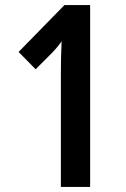

<svg xmlns="http://www.w3.org/2000/svg" viewBox="-20 -734 494 754"><path d="M334 0V-714H233L53 -530L120 -462L182 -524Q209 -552 222 -572Q219 -509 219 -441V0Z"/></svg>

Font: Noto Sans Arabic UI ExtraCondensed Semi
Style: Regular
Weight: 600
Width: 3
Designer: Nadine Chahine - Monotype Design Team
Foundry: Monotype Imaging Inc.
Version: Version 1.900